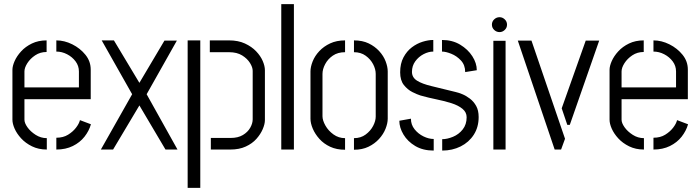

<svg xmlns="http://www.w3.org/2000/svg" viewBox="-20 -722 3382 927"><path d="M206 0Q166 0 134.5 -15.5Q103 -31 82 -54Q61 -77 50.5 -101Q40 -125 40 -144V-385Q40 -403 50.5 -427Q61 -451 82 -474Q103 -497 134 -512Q165 -527 205 -527V-471Q174 -471 150 -455Q126 -439 112 -417Q98 -395 98 -377V-300H361V-377Q361 -404 345 -425.5Q329 -447 304 -460Q279 -473 252 -473V-527Q291 -527 329 -508Q367 -489 392.5 -457.5Q418 -426 418 -386V-243H98V-144Q98 -128 112.5 -107.5Q127 -87 152 -71Q177 -55 206 -55ZM252 0V-57Q285 -57 308.5 -71.5Q332 -86 347 -105.5Q362 -125 366 -142L419 -122Q410 -90 388 -62Q366 -34 331.5 -17Q297 0 252 0Z M467 0 618 -267 471 -527H530L653 -322L774 -526H834L688 -267L837 0H779L653 -213L526 0Z M998 0V-56H1094Q1129 -56 1152.5 -70Q1176 -84 1188 -105Q1200 -126 1200 -146V-380Q1200 -397 1187 -418Q1174 -439 1149 -454.5Q1124 -470 1086 -470H993V-527H1086Q1130 -527 1162.5 -512Q1195 -497 1216.5 -474.5Q1238 -452 1248.5 -427.5Q1259 -403 1259 -383V-142Q1259 -123 1248.5 -98.5Q1238 -74 1218 -51.5Q1198 -29 1166.5 -14.5Q1135 0 1092 0ZM886 185V-527H947V185Z M1338 0V-702H1399V0Z M1646 1Q1605 1 1574 -13.5Q1543 -28 1522 -51.5Q1501 -75 1490 -101Q1479 -127 1479 -149V-377Q1479 -399 1489.5 -425.5Q1500 -452 1521.5 -475Q1543 -498 1574 -512.5Q1605 -527 1646 -527V-470Q1611 -470 1587 -453.5Q1563 -437 1550 -412.5Q1537 -388 1537 -365V-161Q1537 -141 1551 -116Q1565 -91 1590 -73Q1615 -55 1646 -55ZM1689 1V-55Q1722 -55 1745.5 -72.5Q1769 -90 1781.5 -114Q1794 -138 1794 -159V-365Q1794 -388 1781.5 -412Q1769 -436 1745.5 -453Q1722 -470 1689 -470V-527Q1730 -527 1760 -512.5Q1790 -498 1811 -475Q1832 -452 1842 -425.5Q1852 -399 1852 -377V-149Q1852 -127 1841.5 -100.5Q1831 -74 1810 -51Q1789 -28 1759 -13.5Q1729 1 1689 1Z M2115 5V-50Q2139 -50 2167 -61.5Q2195 -73 2214 -97Q2233 -121 2233 -156Q2233 -180 2213 -196.5Q2193 -213 2160.5 -223.5Q2128 -234 2088.5 -242Q2049 -250 2010 -261Q1994 -266 1971 -277.5Q1948 -289 1930 -311.5Q1912 -334 1912 -373Q1912 -415 1928 -445Q1944 -475 1968.5 -493.5Q1993 -512 2020.5 -520.5Q2048 -529 2072 -529V-473Q2049 -473 2025 -460.5Q2001 -448 1985 -426Q1969 -404 1969 -375Q1969 -348 1993.5 -332.5Q2018 -317 2064.5 -306Q2111 -295 2179 -278Q2193 -275 2211.5 -267.5Q2230 -260 2248.5 -246Q2267 -232 2279 -210.5Q2291 -189 2291 -157Q2291 -108 2267.5 -71.5Q2244 -35 2204 -15Q2164 5 2115 5ZM2074 5Q2022 5 1985 -17Q1948 -39 1928 -72.5Q1908 -106 1908 -139L1964 -149Q1964 -120 1981.5 -98Q1999 -76 2024.5 -63.5Q2050 -51 2074 -51ZM2226 -374Q2226 -408 2205.5 -430Q2185 -452 2158.5 -462.5Q2132 -473 2114 -473V-529Q2164 -529 2201.5 -506.5Q2239 -484 2260.5 -450.5Q2282 -417 2282 -383Z M2362 0V-525H2421V0ZM2392 -567Q2377 -567 2366 -577.5Q2355 -588 2355 -603Q2355 -618 2366 -628.5Q2377 -639 2392 -639Q2406 -639 2417 -628.5Q2428 -618 2428 -603Q2428 -588 2417 -577.5Q2406 -567 2392 -567Z M2658 0 2480 -526H2546L2708 -52L2689 0ZM2719 -119 2692 -199 2808 -526H2873L2731 -119Z M3089 0Q3049 0 3017.5 -15.5Q2986 -31 2965 -54Q2944 -77 2933.5 -101Q2923 -125 2923 -144V-385Q2923 -403 2933.5 -427Q2944 -451 2965 -474Q2986 -497 3017 -512Q3048 -527 3088 -527V-471Q3057 -471 3033 -455Q3009 -439 2995 -417Q2981 -395 2981 -377V-300H3244V-377Q3244 -404 3228 -425.5Q3212 -447 3187 -460Q3162 -473 3135 -473V-527Q3174 -527 3212 -508Q3250 -489 3275.5 -457.5Q3301 -426 3301 -386V-243H2981V-144Q2981 -128 2995.5 -107.5Q3010 -87 3035 -71Q3060 -55 3089 -55ZM3135 0V-57Q3168 -57 3191.5 -71.5Q3215 -86 3230 -105.5Q3245 -125 3249 -142L3302 -122Q3293 -90 3271 -62Q3249 -34 3214.5 -17Q3180 0 3135 0Z"/></svg>

Font: Stick No Bills ExtraLight Light
Style: Regular
Weight: 300
Version: Version 2.000